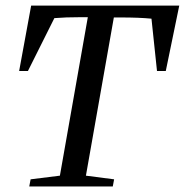

<svg xmlns="http://www.w3.org/2000/svg" viewBox="-20 -675 669 695"><path d="M580.1 -418H548.3L528.3 -607.4Q484.4 -611.8 416 -611.8H392.1L291 -39.1L393.1 -25.9L388.2 0H85.9L90.8 -25.9L196.8 -39.1L297.9 -612.8H272.9Q216.8 -612.8 176.8 -609.4L81.1 -418H49.3L92.8 -654.8H628.9Z"/></svg>

Font: Tinos
Style: Italic
Weight: 400
Italic angle: -16.333°
Designer: Steve Matteson
Foundry: Monotype Imaging Inc.
Version: Version 1.32